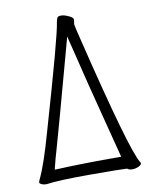

<svg xmlns="http://www.w3.org/2000/svg" viewBox="-81 -767 662 831"><g transform="rotate(-10 250.0 -351.5)"><path d="M56 2Q44 2 35 -2Q26 -6 26 -10.5Q26 -15 31 -25Q60 -86 97 -218Q215 -624 222 -681Q225 -696 228.5 -701Q232 -706 245 -706Q258 -706 277.5 -697Q297 -688 297 -679L294 -659Q294 -653 310 -589Q435 -77 472 -22Q474 -19 474 -17Q474 -9 460.5 -3Q447 3 433 3Q419 3 411 -4Q377 -6 244 -6Q111 -6 56 2ZM102 -54H111Q213 -59 349 -59H395Q380 -119 344.5 -255Q309 -391 275 -532L255 -612L250 -593Q140 -189 126.5 -144.5Q113 -100 102 -54Z"/></g></svg>

Font: LXGW WenKai Mono TC Light
Style: Regular
Weight: 300
Designer: LXGW / Fontworks Inc.
Foundry: LXGW / Fontworks Inc.
Version: Version 1.330